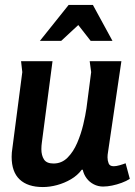

<svg xmlns="http://www.w3.org/2000/svg" viewBox="-20 -744 544 775"><path d="M192 -497 149 -169Q148 -162 147.5 -155.5Q147 -149 147 -142Q147 -117 157.5 -100.5Q168 -84 196 -84Q229 -84 252.5 -107.5Q276 -131 291.5 -167Q307 -203 316 -241Q325 -279 329 -307L348 -453L342 -497H470L416 -130Q415 -125 414.5 -119.5Q414 -114 414 -109Q414 -96 418.5 -84.5Q423 -73 439 -73Q449 -73 463 -77Q477 -81 487 -85L504 -22Q490 -13 471 -6Q452 1 432.5 5Q413 9 396 9Q376 9 358.5 0Q341 -9 329.5 -24.5Q318 -40 314 -59H310Q293 -36 266.5 -20.5Q240 -5 210.5 3Q181 11 153 11Q92 11 59.5 -19.5Q27 -50 27 -111Q27 -128 30 -146L70 -453L65 -497ZM296 -643 227 -579H141L257 -724H355L434 -579H346Z"/></svg>

Font: Rosario Light
Style: Bold Italic
Weight: 700
Italic angle: -8.05°
Version: Version 1.101; ttfautohint (v1.8.1.43-b0c9)